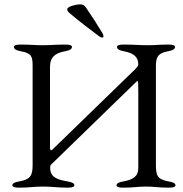

<svg xmlns="http://www.w3.org/2000/svg" viewBox="-20 -858 843 883"><path d="M450 -685C454 -685 456 -688 456 -691C456 -695 454 -701 451 -706C427 -746 401 -786 374 -825C367 -835 358 -838 347 -838C333 -838 289 -829 289 -815C289 -808 293 -804 302 -796C342 -762 392 -724 432 -694C441 -687 447 -685 450 -685ZM210 -551C210 -590 228 -613 278 -622C301 -626 311 -633 311 -642C311 -650 299 -653 282 -653C228 -653 217 -650 176 -650C136 -650 127 -653 73 -653C56 -653 44 -650 44 -642C44 -633 54 -626 77 -622C127 -613 130 -597 130 -551V-99C130 -51 120 -33 70 -24C47 -20 37 -15 37 -6C37 2 49 5 66 5C120 5 133 0 176 0C222 0 239 5 293 5C310 5 322 2 322 -6C322 -15 312 -20 289 -24C243 -32 211 -43 211 -85C211 -97 210 -96 218 -104L606 -481C608 -483 611 -485 612 -485C616 -485 616 -477 616 -434V-85C616 -46 591 -32 549 -24C526 -20 516 -15 516 -6C516 2 528 5 545 5C599 5 610 0 652 0C693 0 704 5 758 5C775 5 787 2 787 -6C787 -15 777 -20 754 -24C704 -33 697 -51 697 -100V-552C697 -590 702 -613 752 -622C775 -626 785 -633 785 -642C785 -650 773 -653 756 -653C702 -653 699 -650 663 -650C618 -650 601 -653 547 -653C530 -653 518 -650 518 -642C518 -633 528 -626 551 -622C594 -614 616 -596 616 -562C616 -557 611 -549 601 -539L221 -170C214 -163 210 -167 210 -181Z"/></svg>

Font: EB Garamond 12
Style: Regular
Weight: 400
Version: Version 0.016+